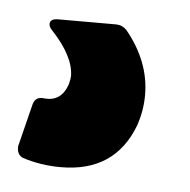

<svg xmlns="http://www.w3.org/2000/svg" viewBox="-63 -30 249 252"><g transform="rotate(5 62.0 96.5)"><path d="M-33 170 -19 114Q-16 103 -4 105Q18 107 26 84Q28 76 28 73Q28 47 -2 15Q-6 11 -6 7Q-6 0 5 0H81Q89 0 95 6Q127 45 127 89Q127 110 120 130Q96 193 25 193Q-2 193 -26 185Q-34 181 -33 170Z"/></g></svg>

Font: Barlow Condensed ExtraBold
Style: Italic
Weight: 800
Width: 3
Italic angle: -7°
Designer: Jeremy Tribby
Foundry: Tribby Type
Version: Version 1.408